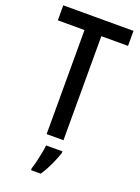

<svg xmlns="http://www.w3.org/2000/svg" viewBox="-172 -788 790 1082"><g transform="rotate(20 223.0 -246.5)"><path d="M273 0H172V-624H12V-714H433V-624H273ZM289 71Q278 105 258.5 147Q239 189 217 221H159V209Q165 192 171.5 165Q178 138 183.5 110Q189 82 191 61H289Z"/></g></svg>

Font: Noto Sans Telugu Condensed Medium
Style: Regular
Weight: 500
Width: 3
Designer: Jelle Bosma - Monotype Design Team
Foundry: Monotype Imaging Inc.
Version: Version 2.005; ttfautohint (v1.8.4.7-5d5b)